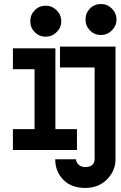

<svg xmlns="http://www.w3.org/2000/svg" viewBox="-20 -738 593 944"><path d="M43.5 -500.5H252.4V-103H358.4V-0.5H43.5V-103H149.9V-397.9H43.5ZM204.6 -710Q235.8 -710 258.5 -687.5Q281.2 -665 281.2 -633.8Q281.2 -602.5 258.5 -580.1Q235.8 -557.6 204.6 -557.6Q172.9 -557.6 150.9 -579.8Q128.9 -602.1 128.9 -633.8Q128.9 -665.5 150.9 -687.7Q172.9 -710 204.6 -710ZM274.9 -508.8H547.9V44.9Q547.9 101.6 506.3 143.8Q464.8 186 398.9 186Q330.6 186 291 145.5Q251.5 105 251.5 44.9H354Q354 60.1 366.7 71.8Q379.4 83.5 398.9 83.5Q421.9 83.5 433.6 72.8Q445.3 62 445.3 43.9V-406.2H274.9ZM476.1 -718.3Q507.3 -718.3 530 -695.8Q552.7 -673.3 552.7 -642.1Q552.7 -610.8 530 -588.4Q507.3 -565.9 476.1 -565.9Q444.3 -565.9 422.4 -588.1Q400.4 -610.4 400.4 -642.1Q400.4 -673.8 422.4 -696Q444.3 -718.3 476.1 -718.3Z"/></svg>

Font: Anka/Coder Condensed
Style: Bold
Weight: 700
Width: 4
Monospace: yes
Version: Version 001.100